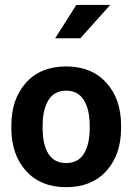

<svg xmlns="http://www.w3.org/2000/svg" viewBox="-20 -755 549 785"><path d="M154.3 -241.2V-231.9Q154.3 -164.1 178 -126.2Q201.7 -88.4 250.5 -88.4Q299.3 -88.4 323 -126.5Q346.7 -164.6 346.7 -231.9V-241.2Q346.7 -307.6 322.8 -345.9Q298.8 -384.3 250.5 -384.3Q202.1 -384.3 178.2 -345.7Q154.3 -307.1 154.3 -241.2ZM26.4 -231.9V-241.2Q26.4 -350.1 86.2 -416.7Q146 -483.4 250.2 -483.4Q354.5 -483.4 414.8 -416.7Q475.1 -350.1 475.1 -241.2V-231.9Q475.1 -122.6 415 -56.2Q355 10.3 250.7 10.3Q146.5 10.3 86.4 -56.2Q26.4 -122.6 26.4 -231.9ZM205.6 -598.6 292 -734.9H430.7L308.6 -598.6Z"/></svg>

Font: Yantramanav
Style: Bold
Weight: 700
Version: Version 1.001;PS 1.0;hotconv 1.0.72;makeotf.lib2.5.5900; ttf